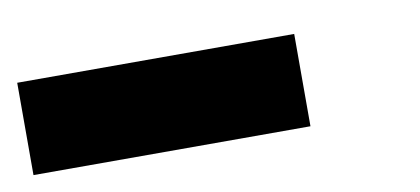

<svg xmlns="http://www.w3.org/2000/svg" viewBox="-30 -941 560 256"><g transform="rotate(-10 250.0 -812.5)"><path d="M0 -750V-875H375V-750Z"/></g></svg>

Font: GalmuriMono7 Regular
Style: Regular
Weight: 400
Designer: Lee Minseo (quiple)
Version: Version 2.399;hotconv 1.1.1;makeotfexe 2.6.0 DEVELOPMENT